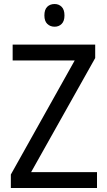

<svg xmlns="http://www.w3.org/2000/svg" viewBox="-20 -936 535 956"><path d="M463 0H34V-67L352 -635H43V-714H454V-647L135 -79H463ZM252 -916Q273 -916 287 -902Q301 -888 301 -859Q301 -831 287 -817Q273 -803 252 -803Q230 -803 215.5 -817Q201 -831 201 -859Q201 -888 215 -902Q229 -916 252 -916Z"/></svg>

Font: Noto Sans Thai SemCond
Style: Regular
Weight: 400
Width: 4
Designer: Monotype Design Team
Foundry: Monotype Imaging Inc.
Version: Version 2.002; ttfautohint (v1.8.4.7-5d5b)